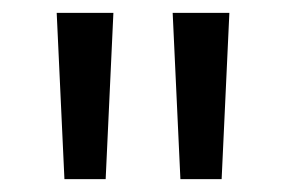

<svg xmlns="http://www.w3.org/2000/svg" viewBox="-20 -740 444 298"><path d="M156 -720 144 -462H80L68 -720ZM336 -720 324 -462H260L248 -720Z"/></svg>

Font: Aspekta Variable
Style: Regular
Weight: 400
Designer: Ivo Dolenc
Version: Version 2.100